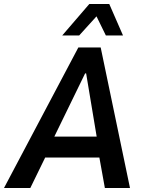

<svg xmlns="http://www.w3.org/2000/svg" viewBox="-45 -943 729 963"><path d="M-25 0 348 -705H460L607 0H481L444 -205L488 -153H141L208 -207L107 0ZM382 -575 211 -224 197 -258H465L445 -227L387 -575ZM267 -765 403 -923H503L572 -765H486L439 -861L352 -765Z"/></svg>

Font: Nunito Sans 7pt Condensed
Style: Bold Italic
Weight: 700
Width: 3
Italic angle: -9°
Designer: Vernon Adams
Foundry: Vernon Adams
Version: Version 3.101;gftools[0.9.27]